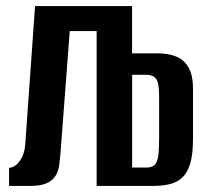

<svg xmlns="http://www.w3.org/2000/svg" viewBox="-20 -611 687 631"><path d="M9.8 0V-59.6Q28.4 -59.6 44.5 -81.5Q60.6 -103.5 62.9 -135.6L95.2 -591H414V0H297.6V-509H209.2L178.6 -105.5Q177 -88 174.8 -69.7Q172.6 -51.5 164.1 -35.9Q155.5 -20.3 136.9 -10.5Q118.2 -0.6 83.9 0ZM414.3 -60.3H460.6Q479.1 -60.3 488.2 -68.9Q497.2 -77.6 500.1 -98.9Q503 -120.3 503 -158.7V-292.9Q503 -316.1 500.5 -332Q497.9 -347.9 488.8 -356.5Q479.7 -365.2 459.3 -365.2H414.3ZM297.6 0V-590.4H411.6V-435.7H499.5Q532.1 -435.7 558 -425.6Q583.8 -415.6 599 -390.3Q614.3 -365.1 614.3 -317.6V-154.6Q614.3 -104.6 605.3 -74Q596.2 -43.5 579.3 -27.7Q562.4 -11.9 538.2 -5.9Q514 0 483.1 0Z"/></svg>

Font: Alumni Sans Thin
Style: Regular
Weight: 100
Designer: Robert E. Leuschke
Foundry: Robert E. Leuschke
Version: Version 1.018